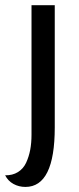

<svg xmlns="http://www.w3.org/2000/svg" viewBox="-44 -530 308 750"><path d="M169.9 -32.2Q169.9 200.2 55.2 200.2Q29.8 200.2 8.5 188.5Q-12.7 176.8 -23.9 154.8Q4.9 155.3 25.9 142.3Q46.9 129.4 57.9 106Q68.8 82.5 74 55.4Q79.1 28.3 79.1 -3.9V-509.8H169.9Z"/></svg>

Font: Sansita Light
Style: Regular
Weight: 300
Designer: Pablo Cosgaya
Foundry: Omnibus-Type
Version: Version 1.006;hotconv 1.0.109;makeotfexe 2.5.65596